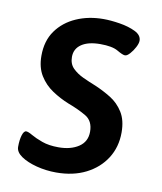

<svg xmlns="http://www.w3.org/2000/svg" viewBox="-67 -585 546 647"><g transform="rotate(10 206.5 -261.5)"><path d="M168 7Q133 7 100.5 -1.5Q68 -10 47.5 -24Q27 -38 27 -56Q27 -80 32 -96Q37 -112 45 -112Q52 -112 66.5 -103.5Q81 -95 104.5 -86.5Q128 -78 161 -78Q203 -78 230 -96Q257 -114 257 -148Q257 -185 230.5 -200.5Q204 -216 169 -229Q139 -241 112 -259Q85 -277 68 -304.5Q51 -332 51 -372Q51 -423 76 -458Q101 -493 143 -511.5Q185 -530 236 -530Q261 -530 292 -525Q323 -520 345.5 -509Q368 -498 368 -479Q368 -470 361 -456.5Q354 -443 344.5 -432.5Q335 -422 328 -422Q320 -422 300.5 -433.5Q281 -445 240 -445Q199 -445 176 -429.5Q153 -414 153 -386Q153 -362 167.5 -347.5Q182 -333 203.5 -323Q225 -313 248 -304Q276 -292 302 -276Q328 -260 345 -233Q362 -206 362 -164Q362 -114 337.5 -75.5Q313 -37 269.5 -15Q226 7 168 7Z"/></g></svg>

Font: Asap Medium
Style: Italic
Weight: 500
Italic angle: -6°
Designer: Pablo Cosgaya
Foundry: Omnibus-Type
Version: Version 3.001; ttfautohint (v1.8.3)